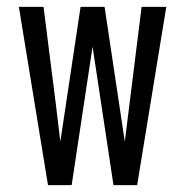

<svg xmlns="http://www.w3.org/2000/svg" viewBox="-20 -540 540 560"><path d="M120 0 35 -520H107L143 -235L156 -127L215 -520H285L344 -127L393 -520H465L380 0H311L250 -404L189 0Z"/></svg>

Font: HulyMono
Style: Regular
Weight: 400
Monospace: yes
Designer: Belleve Invis
Foundry: Belleve Invis
Version: Version 33.2.5; ttfautohint (v1.8.4)